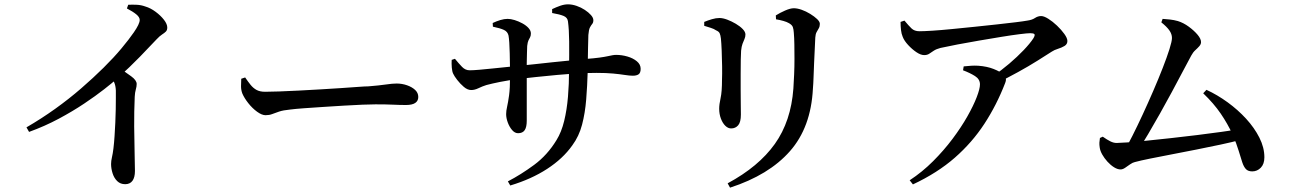

<svg xmlns="http://www.w3.org/2000/svg" viewBox="-20 -802 5970 885"><path d="M102 -215Q171 -255 234.5 -300.5Q298 -346 354 -394.5Q410 -443 457.5 -490Q505 -537 540 -579Q575 -621 597 -653Q624 -692 624 -710Q624 -723 608 -736Q592 -749 565 -763L571 -780Q590 -781 610.5 -780Q631 -779 650 -772Q674 -765 697.5 -747.5Q721 -730 736 -710.5Q751 -691 751 -675Q751 -663 744.5 -656.5Q738 -650 727 -643Q716 -636 702 -621Q671 -588 625 -540.5Q579 -493 520 -440Q499 -421 460 -390.5Q421 -360 368 -324.5Q315 -289 250.5 -254.5Q186 -220 114 -194ZM557 47Q535 47 520.5 33Q506 19 499 -3Q492 -25 492 -46Q492 -60 496 -77Q500 -94 503 -119Q506 -144 508 -174.5Q510 -205 511.5 -236.5Q513 -268 513.5 -297Q514 -326 514 -349Q514 -372 514 -385Q513 -407 506.5 -422Q500 -437 485 -457L526 -491Q559 -469 584.5 -450.5Q610 -432 610 -415Q610 -403 606 -389.5Q602 -376 601 -356Q598 -287 598.5 -218.5Q599 -150 600.5 -96Q602 -42 602 -14Q602 16 590.5 31.5Q579 47 557 47Z M1204 -271Q1187 -271 1165 -287Q1143 -303 1124.5 -326.5Q1106 -350 1097 -371Q1091 -387 1091 -404.5Q1091 -422 1092 -439L1110 -445Q1123 -426 1135 -411Q1147 -396 1162.5 -387.5Q1178 -379 1202 -379Q1227 -379 1267.5 -380.5Q1308 -382 1357 -384.5Q1406 -387 1456.5 -390Q1507 -393 1552.5 -396Q1598 -399 1631 -401.5Q1664 -404 1678 -404Q1728 -408 1758.5 -412.5Q1789 -417 1808 -417Q1833 -417 1856 -409Q1879 -401 1893.5 -387.5Q1908 -374 1908 -355Q1908 -337 1894 -327.5Q1880 -318 1851 -318Q1823 -318 1792.5 -319.5Q1762 -321 1711 -321Q1690 -321 1651 -319.5Q1612 -318 1564 -315Q1516 -312 1468.5 -309Q1421 -306 1380.5 -303Q1340 -300 1317 -297Q1285 -294 1266 -287.5Q1247 -281 1234 -276Q1221 -271 1204 -271Z M2321 34Q2381 3 2442 -42Q2503 -87 2545 -156Q2568 -193 2580.5 -244.5Q2593 -296 2598 -356Q2603 -416 2603 -477Q2604 -555 2603.5 -610.5Q2603 -666 2598 -703Q2596 -721 2578 -728.5Q2560 -736 2525 -742V-760Q2544 -769 2562.5 -775.5Q2581 -782 2598 -782Q2617 -782 2637.5 -775Q2658 -768 2675.5 -756.5Q2693 -745 2704 -732.5Q2715 -720 2715 -709Q2715 -698 2710 -692Q2705 -686 2699.5 -676Q2694 -666 2692 -641Q2691 -613 2690.5 -582Q2690 -551 2689.5 -523.5Q2689 -496 2689 -474Q2687 -406 2682 -343.5Q2677 -281 2663 -227.5Q2649 -174 2618 -132Q2575 -71 2502 -23.5Q2429 24 2332 53ZM2368 -188Q2353 -188 2340.5 -202.5Q2328 -217 2320.5 -237.5Q2313 -258 2313 -276Q2313 -291 2317.5 -310.5Q2322 -330 2326.5 -362.5Q2331 -395 2331 -451Q2331 -475 2330.5 -502.5Q2330 -530 2329.5 -557Q2329 -584 2327.5 -605.5Q2326 -627 2324 -638Q2320 -656 2303 -664Q2286 -672 2252 -679L2251 -696Q2268 -704 2286 -709.5Q2304 -715 2320 -715Q2334 -715 2352 -709.5Q2370 -704 2387.5 -694.5Q2405 -685 2416 -673Q2427 -661 2427 -648Q2427 -637 2423.5 -630.5Q2420 -624 2416 -616Q2412 -608 2410 -590Q2410 -578 2409 -557.5Q2408 -537 2408 -512.5Q2408 -488 2408 -466Q2408 -421 2408 -379Q2408 -337 2408 -302Q2408 -267 2408 -246Q2408 -216 2398.5 -202Q2389 -188 2368 -188ZM2152 -387Q2135 -387 2118 -401.5Q2101 -416 2087.5 -433.5Q2074 -451 2069 -462Q2064 -472 2062.5 -490.5Q2061 -509 2062 -526L2077 -531Q2095 -509 2110 -493.5Q2125 -478 2145 -478Q2161 -478 2190 -480.5Q2219 -483 2252 -486.5Q2285 -490 2315.5 -493Q2346 -496 2365 -498Q2396 -501 2438.5 -505.5Q2481 -510 2526 -515Q2571 -520 2610.5 -523.5Q2650 -527 2676 -530Q2718 -533 2743 -536.5Q2768 -540 2781.5 -543Q2795 -546 2803.5 -547.5Q2812 -549 2820 -549Q2846 -549 2872 -541.5Q2898 -534 2915.5 -519.5Q2933 -505 2933 -485Q2933 -466 2923.5 -459.5Q2914 -453 2897 -453Q2882 -453 2860 -456.5Q2838 -460 2806.5 -463Q2775 -466 2730 -466Q2693 -466 2645.5 -463.5Q2598 -461 2547.5 -456.5Q2497 -452 2451 -447Q2405 -442 2370 -438Q2323 -432 2285.5 -424.5Q2248 -417 2222 -410Q2203 -404 2185.5 -395.5Q2168 -387 2152 -387Z M3334 43Q3477 -34 3551.5 -138.5Q3626 -243 3637 -394Q3639 -424 3640.5 -459.5Q3642 -495 3642 -530Q3642 -565 3641.5 -596.5Q3641 -628 3639 -651Q3638 -667 3634.5 -677Q3631 -687 3617 -695Q3607 -701 3591 -705.5Q3575 -710 3557 -713L3556 -731Q3575 -743 3599 -753.5Q3623 -764 3639 -764Q3655 -764 3675 -757Q3695 -750 3714.5 -738Q3734 -726 3746.5 -714Q3759 -702 3759 -692Q3759 -680 3754 -671.5Q3749 -663 3744 -654Q3739 -645 3738 -629Q3737 -607 3735.5 -576Q3734 -545 3732.5 -511.5Q3731 -478 3730 -447Q3729 -416 3727 -393Q3718 -215 3621 -105Q3524 5 3345 63ZM3350 -210Q3336 -210 3323.5 -222Q3311 -234 3303 -255Q3295 -276 3295 -301Q3295 -321 3301.5 -350Q3308 -379 3308 -435Q3309 -459 3308.5 -496Q3308 -533 3306.5 -569Q3305 -605 3303 -624Q3301 -641 3297 -649Q3293 -657 3281 -662Q3271 -669 3256.5 -673.5Q3242 -678 3226 -683V-701Q3243 -708 3261.5 -713.5Q3280 -719 3296 -719Q3312 -719 3332 -711.5Q3352 -704 3371.5 -692.5Q3391 -681 3403.5 -668Q3416 -655 3416 -643Q3416 -632 3411.5 -622Q3407 -612 3402.5 -600Q3398 -588 3396 -568Q3395 -555 3394.5 -527Q3394 -499 3394 -462.5Q3394 -426 3394 -389Q3394 -352 3394.5 -321.5Q3395 -291 3395 -274Q3395 -239 3382.5 -224.5Q3370 -210 3350 -210Z M4555 -450Q4595 -477 4632 -508.5Q4669 -540 4698.5 -571Q4728 -602 4743 -625Q4752 -640 4748 -644.5Q4744 -649 4729 -649Q4716 -649 4680 -644.5Q4644 -640 4595 -632Q4546 -624 4493.5 -615Q4441 -606 4393.5 -597Q4346 -588 4315 -581Q4296 -576 4284.5 -568.5Q4273 -561 4263.5 -554.5Q4254 -548 4240 -548Q4224 -548 4204 -561.5Q4184 -575 4166 -594.5Q4148 -614 4141 -632Q4135 -646 4133 -664Q4131 -682 4131 -701L4149 -707Q4168 -684 4181.5 -671Q4195 -658 4218 -658Q4238 -658 4277.5 -660.5Q4317 -663 4367.5 -668Q4418 -673 4472 -678.5Q4526 -684 4575.5 -689.5Q4625 -695 4662 -699.5Q4699 -704 4715 -707Q4737 -710 4750.5 -719Q4764 -728 4779 -728Q4792 -728 4812 -715.5Q4832 -703 4852 -684Q4872 -665 4886 -645.5Q4900 -626 4900 -613Q4900 -598 4886.5 -590Q4873 -582 4856.5 -577Q4840 -572 4828 -564Q4803 -548 4762.5 -522.5Q4722 -497 4673 -470Q4624 -443 4573 -418ZM4173 29Q4231 -9 4281 -59Q4331 -109 4371 -162.5Q4411 -216 4439 -265.5Q4467 -315 4482 -354Q4497 -393 4497 -413Q4497 -437 4474 -451.5Q4451 -466 4419 -478L4422 -496Q4441 -498 4457 -499Q4473 -500 4489 -499Q4530 -496 4560 -484Q4590 -472 4602 -461Q4612 -452 4615.5 -443Q4619 -434 4613 -419Q4574 -318 4517.5 -231.5Q4461 -145 4381 -75Q4301 -5 4188 48Z M5160 -103Q5177 -131 5199.5 -175.5Q5222 -220 5247 -274Q5272 -328 5296 -383.5Q5320 -439 5339.5 -489Q5359 -539 5370.5 -575.5Q5382 -612 5382 -627Q5382 -645 5370 -662Q5358 -679 5333 -699L5339 -715Q5355 -714 5373 -712Q5391 -710 5409 -705Q5435 -697 5459.5 -679Q5484 -661 5500 -642Q5516 -623 5516 -608Q5516 -598 5508 -589Q5500 -580 5489.5 -570.5Q5479 -561 5471 -546Q5454 -515 5431 -471Q5408 -427 5381.5 -378Q5355 -329 5327 -279Q5299 -229 5272 -183.5Q5245 -138 5223 -103ZM5145 -21Q5131 -21 5115 -31Q5099 -41 5084.5 -57Q5070 -73 5060.5 -90Q5051 -107 5049 -122Q5047 -135 5047.5 -144.5Q5048 -154 5050 -166L5063 -172Q5083 -158 5098 -150.5Q5113 -143 5127 -143Q5138 -143 5175 -145.5Q5212 -148 5265 -153.5Q5318 -159 5378.5 -165.5Q5439 -172 5498.5 -179.5Q5558 -187 5609 -194Q5660 -201 5692 -207L5701 -158Q5660 -147 5606 -135.5Q5552 -124 5494 -112.5Q5436 -101 5381 -90.5Q5326 -80 5281.5 -71Q5237 -62 5211 -55Q5201 -53 5189 -44.5Q5177 -36 5166 -28.5Q5155 -21 5145 -21ZM5752 -12Q5733 -12 5723 -22.5Q5713 -33 5706 -54Q5699 -75 5689.5 -107Q5680 -139 5661 -183Q5639 -231 5607 -278Q5575 -325 5526 -372L5541 -388Q5591 -365 5638.5 -330.5Q5686 -296 5724 -254.5Q5762 -213 5785 -167.5Q5808 -122 5808 -77Q5808 -46 5791.5 -29Q5775 -12 5752 -12Z"/></svg>

Font: Noto Serif JP ExtraLight SemiBold
Style: Regular
Weight: 600
Version: Version 2.003-H1;hotconv 1.1.1;makeotfexe 2.6.0